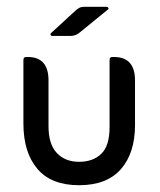

<svg xmlns="http://www.w3.org/2000/svg" viewBox="-20 -536 472 566"><path d="M131 -439 204 -506Q210 -511 215 -513.5Q220 -516 228 -516H293Q298 -516 299.5 -512.5Q301 -509 297 -507L216 -441Q204 -430 187 -430H135Q130 -430 129 -433.5Q128 -437 131 -439ZM213 10Q131 10 90 -38.5Q49 -87 49 -172V-359Q49 -368 57 -368H62Q123 -368 123 -299V-164Q123 -111 147.5 -85Q172 -59 213 -59Q254 -59 278.5 -82.5Q303 -106 303 -161V-359Q303 -368 311 -368H316Q378 -368 378 -299V-167Q378 -85 336.5 -37.5Q295 10 213 10Z"/></svg>

Font: Zain
Style: Regular
Weight: 400
Designer: Zain,Boutros
Foundry: Mobile Telecommunications Company (Zain), 2024
Version: Version 1.51; ttfautohint (v1.8.4)